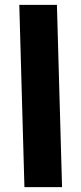

<svg xmlns="http://www.w3.org/2000/svg" viewBox="-20 -766 330 786"><path d="M80 0H234L213 -746H59Z"/></svg>

Font: Noto Sans Arabic UI SmCn XBd
Style: Regular
Weight: 800
Width: 4
Designer: Monotype Design Team, Nadine Chahine and Nizar Qandah
Foundry: Monotype Imaging Inc.
Version: Version 2.010